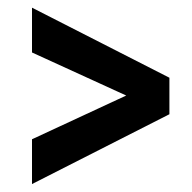

<svg xmlns="http://www.w3.org/2000/svg" viewBox="-20 -558 497 498"><path d="M329.1 -300.3 63 -421.9V-538.1L419.4 -356.4V-277.3ZM63 -196.8 329.1 -320.3 419.4 -340.3V-261.7L63 -80.6Z"/></svg>

Font: Roboto Condensed Medium
Style: Regular
Weight: 500
Designer: Christian Robertson
Foundry: Google
Version: Version 3.0